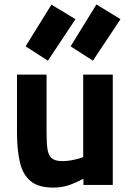

<svg xmlns="http://www.w3.org/2000/svg" viewBox="-20 -838 593 870"><path d="M221 12Q154 12 118.5 -17.5Q83 -47 70 -103Q57 -159 57 -238V-500H191V-236Q191 -191 195 -163Q199 -135 214 -121.5Q229 -108 262 -108Q288 -108 315 -114Q342 -120 357 -126V-500H491V0H358V-28Q318 -7 287.5 2.5Q257 12 221 12ZM197 -563 96 -628 213 -817 322 -751ZM401 -563 300 -628 417 -818 526 -751Z"/></svg>

Font: Titillium Web
Style: Bold
Weight: 700
Designer: Mohamed Gaber, Accademia di Belle Arti di Urbino
Foundry: Kief Type Foundry, Accademia di Belle Arti di Urbino
Version: Version 3.000